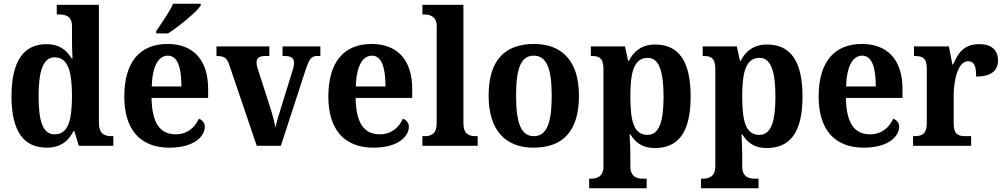

<svg xmlns="http://www.w3.org/2000/svg" viewBox="-20 -786 5414 1035"><path d="M232 10C305 10 348 -24 376 -79H381L405 0H591V-52H584C539 -52 513 -66 513 -128V-760H286V-708H293C334 -708 368 -701 368 -645V-582C368 -545 369 -502 371 -471H366C340 -515 301 -548 231 -548C110 -548 42 -460 42 -267C42 -75 110 10 232 10ZM274 -62C212 -62 188 -130 188 -268C188 -402 212 -477 274 -477C346 -477 368 -402 368 -269C368 -132 346 -62 274 -62Z M822 -619V-606H886C946 -644 1039 -721 1062 -756V-766H913C894 -721 850 -660 822 -619ZM893 10C1028 10 1084 -52 1084 -103C1084 -125 1069 -140 1052 -146C1030 -99 991 -62 927 -62C843 -62 799 -122 797 -258H1102V-307C1102 -466 1019 -549 883 -549C735 -549 650 -453 650 -265C650 -91 733 10 893 10ZM958 -320H798C801 -427 833 -486 885 -486C937 -486 958 -423 958 -320Z M1216 -436 1364 0H1494L1628 -411C1647 -469 1660 -484 1688 -484H1707V-536H1503V-484H1518C1550 -484 1565 -470 1565 -450C1565 -432 1561 -417 1554 -396L1493 -199C1482 -164 1470 -125 1465 -98C1459 -131 1447 -175 1433 -218L1372 -407C1368 -421 1363 -435 1363 -449C1363 -472 1377 -484 1408 -484H1432V-536H1147V-484C1188 -484 1203 -475 1216 -436Z M1993 10C2128 10 2184 -52 2184 -103C2184 -125 2169 -140 2152 -146C2130 -99 2091 -62 2027 -62C1943 -62 1899 -122 1897 -258H2202V-307C2202 -466 2119 -549 1983 -549C1835 -549 1750 -453 1750 -265C1750 -91 1833 10 1993 10ZM2058 -320H1898C1901 -427 1933 -486 1985 -486C2037 -486 2058 -423 2058 -320Z M2257 0H2555V-52H2544C2506 -52 2478 -65 2478 -123V-760H2257V-708H2268C2293 -708 2334 -700 2334 -647V-123C2334 -65 2306 -52 2268 -52H2257Z M2856 10C3017 10 3101 -82 3101 -270C3101 -458 3009 -549 2859 -549C2698 -549 2614 -458 2614 -270C2614 -82 2706 10 2856 10ZM2858 -52C2787 -52 2762 -127 2762 -270C2762 -413 2786 -486 2857 -486C2928 -486 2954 -413 2954 -270C2954 -127 2929 -52 2858 -52Z M3156 229H3466V177H3443C3417 177 3378 169 3378 112V51C3378 14 3376 -27 3374 -61H3379C3406 -16 3445 12 3510 12C3637 12 3703 -73 3703 -266C3703 -460 3636 -546 3512 -546C3440 -546 3396 -510 3370 -458H3366L3349 -536H3165V-484H3172C3207 -484 3233 -475 3233 -414V112C3233 169 3193 177 3167 177H3156ZM3471 -59C3398 -59 3378 -128 3378 -267C3378 -399 3398 -474 3472 -474C3533 -474 3557 -400 3557 -266C3557 -129 3533 -59 3471 -59Z M3759 229H4069V177H4046C4020 177 3981 169 3981 112V51C3981 14 3979 -27 3977 -61H3982C4009 -16 4048 12 4113 12C4240 12 4306 -73 4306 -266C4306 -460 4239 -546 4115 -546C4043 -546 3999 -510 3973 -458H3969L3952 -536H3768V-484H3775C3810 -484 3836 -475 3836 -414V112C3836 169 3796 177 3770 177H3759ZM4074 -59C4001 -59 3981 -128 3981 -267C3981 -399 4001 -474 4075 -474C4136 -474 4160 -400 4160 -266C4160 -129 4136 -59 4074 -59Z M4636 10C4771 10 4827 -52 4827 -103C4827 -125 4812 -140 4795 -146C4773 -99 4734 -62 4670 -62C4586 -62 4542 -122 4540 -258H4845V-307C4845 -466 4762 -549 4626 -549C4478 -549 4393 -453 4393 -265C4393 -91 4476 10 4636 10ZM4701 -320H4541C4544 -427 4576 -486 4628 -486C4680 -486 4701 -423 4701 -320Z M4902 0H5215V-52H5185C5148 -52 5121 -60 5121 -119V-274C5121 -355 5145 -456 5198 -456C5233 -456 5242 -428 5242 -373C5316 -373 5360 -401 5360 -460C5360 -512 5329 -548 5259 -548C5183 -548 5147 -509 5118 -438H5114L5095 -536H4907V-484H4910C4951 -484 4976 -475 4976 -416V-124C4976 -61 4948 -52 4906 -52H4902Z"/></svg>

Font: Noto Serif Ethiopic SemiCondensed
Style: Bold
Weight: 700
Width: 4
Designer: Monotype Design Team
Foundry: Monotype Imaging Inc.
Version: Version 2.102